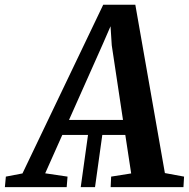

<svg xmlns="http://www.w3.org/2000/svg" viewBox="-91 -766 774 786"><path d="M239.5 0 271.5 -229.5H330L298 0ZM-71 0 -67 -43 1 -56 331.5 -746.5H463L584 -57.5L662.5 -43L660 0H362L364 -43L446 -56L422 -213.5H164L94 -56.5L185.5 -43L182 0ZM191.5 -275H412.5L366.5 -580.5L361.5 -658.5L330 -586Z"/></svg>

Font: Merriweather 24pt SemiBold
Style: Italic
Weight: 600
Italic angle: -7.8°
Version: Version 2.101